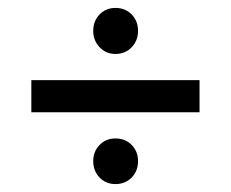

<svg xmlns="http://www.w3.org/2000/svg" viewBox="-20 -577 582 484"><path d="M59 -294V-375H483V-294ZM271 -441Q247 -441 231 -458Q215 -475 215 -499Q215 -524 231 -540.5Q247 -557 271 -557Q296 -557 312 -540.5Q328 -524 328 -499Q328 -475 312 -458Q296 -441 271 -441ZM271 -113Q247 -113 231 -129.5Q215 -146 215 -171Q215 -195 231 -211.5Q247 -228 271 -228Q296 -228 312 -211.5Q328 -195 328 -171Q328 -146 312 -129.5Q296 -113 271 -113Z"/></svg>

Font: Outfit Thin
Style: Regular
Weight: 400
Version: Version 1.100;gftools[0.9.27]